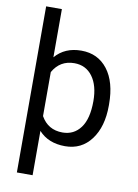

<svg xmlns="http://www.w3.org/2000/svg" viewBox="-102 -816 779 1085"><g transform="rotate(10 288.0 -273.5)"><path d="M519 -258.3Q519 -137.7 463.9 -64Q408.7 9.8 314.5 9.8Q218.3 9.8 163.1 -51.3V203.1H72.8V-750H163.1V-473.6Q218.3 -538.1 313 -538.1Q408.2 -538.1 463.6 -466.3Q519 -394.5 519 -266.6ZM428.7 -268.6Q428.7 -357.9 390.6 -409.7Q352.5 -461.4 286.1 -461.4Q204.1 -461.4 163.1 -388.7V-136.2Q203.6 -64 287.1 -64Q352.1 -64 390.4 -115.5Q428.7 -167 428.7 -268.6Z"/></g></svg>

Font: Roboto
Style: Regular
Weight: 400
Designer: Google
Version: Version 2.134; 2016; ttfautohint (v1.6)